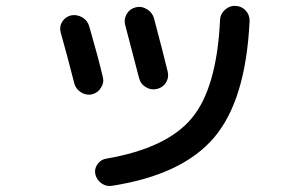

<svg xmlns="http://www.w3.org/2000/svg" viewBox="-20 -595 1040 648"><path d="M774.4 -575.2Q795.9 -574.2 809.6 -559.1Q823.2 -543.9 822.3 -523.4Q809.6 -256.8 702.6 -130.9Q595.7 -4.9 357.4 32.2Q338.9 35.2 322.8 23.9Q306.6 12.7 301.8 -6.8Q297.9 -25.4 309.1 -41Q320.3 -56.6 338.9 -59.6Q543 -94.7 627.4 -196.3Q711.9 -297.9 722.7 -528.3Q723.6 -547.9 739.3 -562Q754.9 -576.2 774.4 -575.2ZM230.5 -314.5Q205.1 -414.1 184.6 -486.3Q179.7 -504.9 189.9 -521.5Q200.2 -538.1 219.7 -543Q239.3 -546.9 257.3 -536.6Q275.4 -526.4 281.2 -505.9Q309.6 -408.2 327.1 -335Q332 -316.4 320.8 -298.8Q309.6 -281.2 290 -276.4Q270.5 -272.5 252.9 -283.7Q235.4 -294.9 230.5 -314.5ZM449.2 -332Q422.9 -434.6 402.3 -511.7Q397.5 -530.3 407.7 -547.9Q418 -565.4 438 -570.3Q458 -575.2 476.6 -563.5Q495.1 -551.8 500 -532.2Q534.2 -403.3 545.9 -353.5Q550.8 -334 540.5 -316.9Q530.3 -299.8 510.3 -294.9Q490.2 -290 472.2 -300.8Q454.1 -311.5 449.2 -332Z"/></svg>

Font: Rounded-X Mgen+ 1m medium
Style: Regular
Weight: 500
Designer: [Source Han Sans]
Ryoko NISHIZUKA  (kana & ideographs); Paul D. Hunt (Latin, Greek & Cyrillic); Wenlong ZHANG  (bopomofo
Version: Version 1.059.20150602